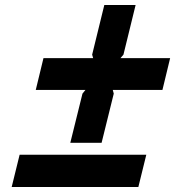

<svg xmlns="http://www.w3.org/2000/svg" viewBox="-20 -783 728 773"><path d="M634 -421H434L438 -406L389 -208H263L312 -406L324 -421H124L155 -549H355L351 -563L400 -763H526L477 -563L465 -549H665ZM537 -30H27L59 -160H569Z"/></svg>

Font: TypoPRO Sinkin Sans
Style: 600 SemiBold Italic
Weight: 600
Italic angle: -112°
Designer: Keith Bates
Foundry: K-Type
Version: Sinkin Sans (version 1.0)  by Keith Bates   •   © 2014   www